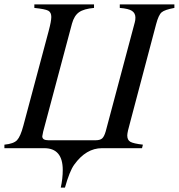

<svg xmlns="http://www.w3.org/2000/svg" viewBox="-45 -673 812 872"><path d="M747 -653V-637Q703 -629 689 -617Q675 -605 664 -563L547 -121Q533 -72 533 -58Q533 -37 547 -29Q561 -21 604 -16L600 0H418Q346 0 292 75Q271 104 250 179H231Q240 138 240 99Q240 0 156 0H-25V-16Q17 -20 32.5 -36.5Q48 -53 61 -102L176 -532Q188 -577 188 -596Q188 -617 174 -624.5Q160 -632 111 -637V-653H382V-637Q336 -633 314 -617.5Q292 -602 282 -566L151 -75Q147 -57 147 -54Q147 -36 175 -36H389Q409 -36 418.5 -44Q428 -52 435 -76L567 -571Q570 -581 570 -593Q570 -613 554.5 -623.5Q539 -634 499 -637V-653Z"/></svg>

Font: STIX
Style: Italic
Weight: 400
Italic angle: -16.33°
Designer: MicroPress Inc., with final additions and corrections provided by Coen Hoffman, Elsevier (retired)
Version: Version 1.1.1